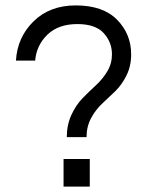

<svg xmlns="http://www.w3.org/2000/svg" viewBox="-20 -690 555 710"><path d="M465 -489Q465 -446 448 -411.5Q431 -377 407 -353.5Q383 -330 358.5 -307.5Q334 -285 317 -253.5Q300 -222 300 -183H227Q227 -228 244 -265Q261 -302 285.5 -327Q310 -352 335 -375Q360 -398 377 -426.5Q394 -455 394 -489Q394 -534 363.5 -567.5Q333 -601 266 -601Q196 -601 155.5 -562Q115 -523 110 -466H39Q44 -552 104 -611Q164 -670 260 -670Q361 -670 413 -617Q465 -564 465 -489ZM215 -102H312V0H215Z"/></svg>

Font: Questrial
Style: Regular
Weight: 400
Designer: Joe Prince
Foundry: Joe Prince
Version: Version 1.002